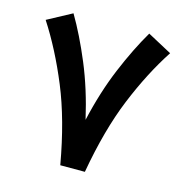

<svg xmlns="http://www.w3.org/2000/svg" viewBox="-100 -752 807 844"><g transform="rotate(15 304.0 -330.0)"><path d="M248.5 0Q213.4 -199.2 153.8 -343.5Q94.2 -487.8 21 -600.6L131.8 -660.2Q181.6 -575.7 227.8 -465.1Q273.9 -354.5 304.2 -221.7Q334.5 -355 380.6 -465.3Q426.8 -575.7 476.6 -660.2L587.4 -600.6Q513.7 -487.8 454.6 -343.5Q395.5 -199.2 360.4 0Z"/></g></svg>

Font: Vazir FD-WOL
Style: Bold-FD-WOL
Weight: 700
Designer: Saber Rastikerdar
Foundry: Saber Rastikerdar
Version: Version 30.1.0